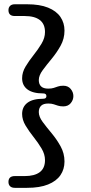

<svg xmlns="http://www.w3.org/2000/svg" viewBox="-20 -760 430 908"><path d="M199.5 -305.5Q199.5 -318.2 184.2 -318.2Q134.9 -318.2 109.7 -337.2Q84.6 -356.1 84.6 -390Q84.6 -418.1 100.9 -445.3Q117.3 -472.5 138.7 -499.4Q160.1 -526.3 176.4 -553.5Q192.8 -580.7 192.8 -608.6Q192.8 -646.6 168.1 -665.4Q143.5 -684.2 96.5 -684.2H50.2Q20 -684.2 20 -712.1Q20 -724.5 27.6 -732.1Q35.2 -739.8 50.2 -739.8H108Q168.1 -739.8 207.3 -723.9Q246.5 -708.1 265.8 -679.9Q285 -651.7 285 -615.2Q285 -576.9 266.6 -543.8Q248.2 -510.7 224.3 -481.9Q200.3 -453.1 181.9 -428.1Q163.5 -403.2 163.5 -381.3Q163.5 -362 174.3 -351.5Q185.1 -340.9 208.3 -340.9Q223.6 -340.9 233.9 -344.2Q244.1 -347.5 254.4 -351.1Q264.6 -354.6 279.4 -354.6Q301.8 -354.6 314.4 -339.3Q327 -324 327 -305.5Q327 -287.2 314.4 -272Q301.8 -256.9 279.4 -256.9Q264.6 -256.9 254.4 -260.2Q244.1 -263.5 233.9 -266.9Q223.6 -270.4 208.3 -270.4Q185.1 -270.4 174.3 -259.8Q163.5 -249.2 163.5 -229.9Q163.5 -208 181.9 -183.2Q200.3 -158.4 224.3 -129.8Q248.2 -101.1 266.6 -67.9Q285 -34.6 285 3.7Q285 40.4 265.8 68.5Q246.5 96.6 207.3 112.4Q168.1 128.3 108 128.3H50.2Q35.2 128.3 27.6 120.7Q20 113.2 20 100.3Q20 72.7 50.2 72.7H96.5Q143.5 72.7 168.1 54.1Q192.8 35.5 192.8 -2.7Q192.8 -30.8 176.4 -58Q160.1 -85.2 138.7 -112.1Q117.3 -139 100.9 -166.2Q84.6 -193.4 84.6 -221Q84.6 -254.9 109.7 -273.9Q134.9 -293 184.2 -293Q199.5 -293 199.5 -305.5Z"/></svg>

Font: Fraunces SuperSoft
Style: Regular
Weight: 900
Version: Version 1.000;[b76b70a41]